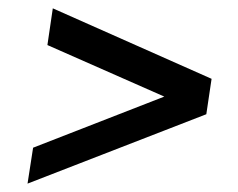

<svg xmlns="http://www.w3.org/2000/svg" viewBox="-20 -575 566 456"><path d="M45.4 -138.9 58.6 -224.2 370.2 -345.6 92.6 -468 105.4 -555.2 482.5 -387.8 470 -303.7Z"/></svg>

Font: Public Sans Thin
Style: Italic
Weight: 100
Italic angle: -8°
Designer: The Public Sans project authors (U.S. Web Design System). Libre Franklin designed by Pablo Impallari and Rodrigo Fuenzal
Version: Version 2.000